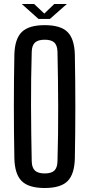

<svg xmlns="http://www.w3.org/2000/svg" viewBox="-20 -934 447 962"><path d="M204 8Q124 8 89 -26.5Q54 -61 52 -140Q47 -400 52 -660Q54 -739 89 -773.5Q124 -808 204 -808Q284 -808 318.5 -773.5Q353 -739 355 -660Q360 -399 355 -140Q353 -61 318.5 -26.5Q284 8 204 8ZM204 -65Q237 -65 252 -79Q267 -93 268 -125Q272 -261 271.5 -401.5Q271 -542 268 -675Q267 -707 252 -721Q237 -735 204 -735Q171 -735 155.5 -721Q140 -707 139 -675Q135 -542 135.5 -401.5Q136 -261 139 -125Q140 -93 155.5 -79Q171 -65 204 -65ZM89 -914H151L202 -866L252 -914H315L230 -839H173Z"/></svg>

Font: Big Shoulders Display SemiBold
Style: Regular
Weight: 600
Designer: Patric King
Foundry: XO Type Co
Version: Version 1.000; ttfautohint (v1.8.2)